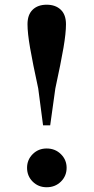

<svg xmlns="http://www.w3.org/2000/svg" viewBox="-20 -776 395 811"><path d="M177.1 14.9Q142 14.9 118.1 -8.8Q94.3 -32.6 94.3 -67.2Q94.3 -101.1 118.1 -124.9Q142 -148.8 177.1 -148.8Q213 -148.8 237.2 -124.9Q261.4 -101.1 261.4 -67.2Q261.4 -32.6 237.2 -8.8Q213 14.9 177.1 14.9ZM177.1 -756.1Q214.4 -756.1 236.5 -735.1Q258.7 -714.2 258.7 -673.4Q258.7 -636.3 248.1 -574Q237.5 -511.8 213.7 -402.1L192 -246.6H161.9L141.5 -402.1Q117.7 -511.8 107 -574Q96.2 -636.3 96.2 -673.4Q96.2 -714.2 118.1 -735.1Q139.9 -756.1 177.1 -756.1Z"/></svg>

Font: Noto Serif KR ExtraLight
Style: Regular
Weight: 200
Designer: Ryoko NISHIZUKA 西塚涼子 (kana & ideographs); Frank Grießhammer (Latin, Greek & Cyrillic); Wenlong ZHANG 张文龙 (bopomofo); San
Foundry: Adobe
Version: Version 2.002-H1;hotconv 1.1.0;makeotfexe 2.6.0